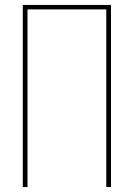

<svg xmlns="http://www.w3.org/2000/svg" viewBox="-20 -755 540 775"><path d="M72 0V-735H428V0H409V-717H91V0Z"/></svg>

Font: Iosevka SS04 Thin
Style: Regular
Weight: 100
Monospace: yes
Designer: Belleve Invis
Foundry: Belleve Invis
Version: Version 19.0.0; ttfautohint (v1.8.4)